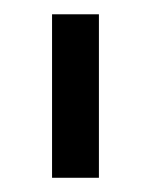

<svg xmlns="http://www.w3.org/2000/svg" viewBox="-20 -710 212 270"><path d="M119.1 -689.9V-460H53.2V-689.9Z"/></svg>

Font: D-DIN-PRO
Style: Regular
Weight: 400
Designer: Charles Nix
Foundry: Datto Inc.
Version: Version 1.000;hotconv 1.0.109;makeotfexe 2.5.65596